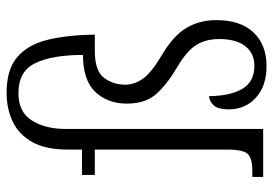

<svg xmlns="http://www.w3.org/2000/svg" viewBox="-140 -658 809 568"><g transform="rotate(-90 264.0 -374.5)"><path d="M352 10Q293 10 258.5 -21.5Q224 -53 224 -101Q224 -135 237 -147.5Q250 -160 263 -160Q264 -96 285 -61Q306 -26 353 -26Q390 -26 411 -53Q432 -80 432 -130Q432 -169 415 -197Q398 -225 351 -253Q301 -282 271 -314.5Q241 -347 241 -403Q241 -460 275.5 -496.5Q310 -533 385 -533Q385 -623 361 -673.5Q337 -724 272 -724Q216 -724 191 -684Q166 -644 166 -585V0H24V-32H43Q77 -32 91 -44.5Q105 -57 105 -107V-498H30V-536H105V-578Q105 -644 127.5 -683.5Q150 -723 188 -741Q226 -759 273 -759Q341 -759 378 -728Q415 -697 429.5 -638.5Q444 -580 445 -498H397Q338 -498 317.5 -471Q297 -444 297 -408Q297 -381 314.5 -356Q332 -331 384 -300Q442 -266 465 -227Q488 -188 488 -139Q488 -67 451.5 -28.5Q415 10 352 10Z"/></g></svg>

Font: Noto Serif Condensed Light
Style: Regular
Weight: 300
Width: 3
Designer: Monotype Design Team
Foundry: Monotype Imaging Inc.
Version: Version 2.013